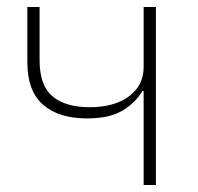

<svg xmlns="http://www.w3.org/2000/svg" viewBox="-20 -528 565 548"><path d="M390 0V-268H386Q369 -237 331.5 -213.5Q294 -190 228 -190Q148 -190 103 -229Q58 -268 58 -351V-508H93V-356Q93 -284 130 -253Q167 -222 236 -222Q306 -222 348 -253Q390 -284 390 -337V-508H425V0Z"/></svg>

Font: IBM Plex Sans ExtraLight
Style: Regular
Weight: 250
Designer: Mike Abbink, Paul van der Laan, Pieter van Rosmalen
Foundry: Bold Monday
Version: Version 3.201